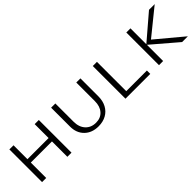

<svg xmlns="http://www.w3.org/2000/svg" viewBox="125 -1195 1932 1932"><g transform="rotate(-45 1090.5 -229.5)"><path d="M513 -465V0H454V-219H153V0H94V-465H153V-267H454V-465Z M688 -196V-465H748V-206Q748 -129 790 -83.5Q832 -38 901 -38Q968 -38 1007 -82Q1046 -126 1046 -200V-465H1105V-209Q1105 -145 1079 -96Q1053 -47 1005 -20.5Q957 6 894 6Q801 6 744.5 -49.5Q688 -105 688 -196Z M1634 -48V0H1281V-465H1340V-48Z M2087 0 1817 -231V0H1758V-465H1817V-239L2081 -465H2162L1883 -239L2169 0Z"/></g></svg>

Font: Ysabeau SC Semilight
Style: Regular
Weight: 300
Designer: Christian Thalmann (Catharsis Fonts)
Version: Version 0.003